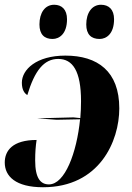

<svg xmlns="http://www.w3.org/2000/svg" viewBox="-26 -780 555 808"><path d="M393 -616C422 -616 454 -638 454 -699C454 -740 432 -760 399 -760C361 -760 337 -726 337 -677C337 -635 358 -616 393 -616ZM195 -616C224 -616 256 -638 256 -699C256 -740 234 -760 202 -760C163 -760 140 -726 140 -677C140 -635 161 -616 195 -616ZM212 -276 311 -278C297 -137 247 -4 180 -4C145 -4 122 -29 122 -105C122 -138 124 -165 128 -191C27 -191 -6 -146 -6 -96C-6 -38 40 8 155 8C393 8 476 -186 476 -324C476 -480 385 -546 249 -546C127 -546 66 -487 66 -432C66 -402 77 -387 89 -380C120 -483 159 -532 219 -532C280 -532 315 -481 315 -354C315 -330 314 -307 312 -283L283 -286L130 -282Z"/></svg>

Font: Noto Serif Display SemiCondensed ExtraBold
Style: Italic
Weight: 800
Width: 4
Italic angle: -12°
Designer: Monotype Design Team
Foundry: Monotype Imaging Inc.
Version: Version 2.009